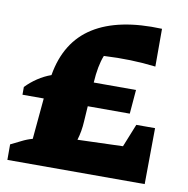

<svg xmlns="http://www.w3.org/2000/svg" viewBox="-72 -685 741 756"><g transform="rotate(10 298.5 -307.5)"><path d="M6 0V-62Q27 -72 47.5 -82.5Q68 -93 90 -99L105 -263H20V-294Q40 -315 65.5 -332Q91 -349 119 -359Q142 -495 242 -558Q342 -621 516 -614V-463Q466 -469 415.5 -470.5Q365 -472 309 -469Q292 -427 288 -359H457L449 -263H281L277 -201Q275 -162 264 -126L445 -132L482 -224H557L555 0Z"/></g></svg>

Font: Piazzolla SC ExtraBold
Style: Regular
Weight: 800
Designer: Juan Pablo del Peral
Foundry: Huerta Tipografica
Version: Version 1.330